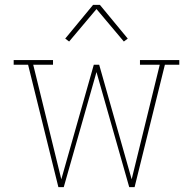

<svg xmlns="http://www.w3.org/2000/svg" viewBox="-20 -766 790 786"><path d="M219 0 95 -501H36V-520H197V-501H116L231 -32L364 -501H386L519 -32L634 -501H553V-520H714V-501H655L531 0H509L375 -471L241 0ZM263 -596 247 -608 361 -746H389L446 -677L503 -608L487 -596L375 -729Z"/></svg>

Font: Iosevka Etoile Thin
Style: Regular
Weight: 100
Designer: Belleve Invis
Foundry: Belleve Invis
Version: Version 22.1.2; ttfautohint (v1.8.4)